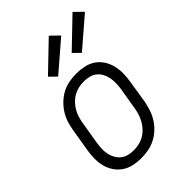

<svg xmlns="http://www.w3.org/2000/svg" viewBox="-224 -863 972 972"><g transform="rotate(-45 262.0 -377.0)"><path d="M202 8Q173 8 146 2Q119 -4 97 -19Q75 -34 60 -56.5Q45 -79 38.5 -105.5Q32 -132 32.5 -160.5Q33 -189 38 -218L58 -338Q62 -363 70 -387.5Q78 -412 92.5 -434.5Q107 -457 127.5 -476Q148 -495 171.5 -507Q195 -519 221 -523.5Q247 -528 272 -528Q300 -528 327.5 -522Q355 -516 377 -501Q399 -486 413.5 -463.5Q428 -441 434.5 -414.5Q441 -388 440.5 -359.5Q440 -331 435 -302L416 -182Q411 -157 403 -132.5Q395 -108 381 -85.5Q367 -63 346.5 -44Q326 -25 302 -13Q278 -1 252.5 3.5Q227 8 202 8ZM203 -47Q221 -47 240 -51Q259 -55 276 -64.5Q293 -74 307 -88.5Q321 -103 331 -120Q341 -137 347 -155Q353 -173 356 -191L376 -311Q379 -331 379.5 -350.5Q380 -370 376.5 -388.5Q373 -407 364.5 -423.5Q356 -440 342 -451.5Q328 -463 309 -468Q290 -473 271 -473Q252 -473 233.5 -469Q215 -465 197.5 -455.5Q180 -446 166 -431.5Q152 -417 142 -400Q132 -383 126.5 -365Q121 -347 118 -329L98 -209Q95 -189 94 -169.5Q93 -150 96.5 -131.5Q100 -113 109 -96.5Q118 -80 132 -68.5Q146 -57 164.5 -52Q183 -47 203 -47ZM366 -582 329 -618 479 -762 524 -718ZM196 -582 159 -618 309 -762 354 -718Z"/></g></svg>

Font: Iosevka SS04 Light Oblique
Style: Regular
Weight: 300
Italic angle: -9°
Monospace: yes
Designer: Belleve Invis
Foundry: Belleve Invis
Version: Version 19.0.0; ttfautohint (v1.8.4)